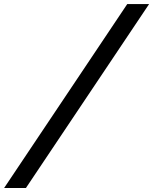

<svg xmlns="http://www.w3.org/2000/svg" viewBox="-187 -720 754 946"><path d="M-166.7 206.3 440 -700H547.7L-59.3 206.3Z"/></svg>

Font: Red Hat Display VF
Style: Italic
Weight: 300
Italic angle: -12°
Designer: Pentagram, MCKL
Foundry: Pentagram, MCKL
Version: Version 1.010